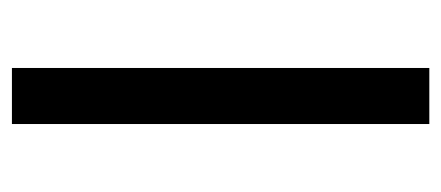

<svg xmlns="http://www.w3.org/2000/svg" viewBox="-229 -511 740 322"><g transform="rotate(-90 141.0 -350.0)"><path d="M94 0V-700H188V0Z"/></g></svg>

Font: Geologica Roman Light
Style: Regular
Weight: 300
Designer: Sindre Bremnes, Frode Helland
Foundry: Monokrom Skriftforlag AS
Version: Version 1.010;gftools[0.9.28]